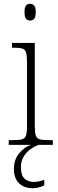

<svg xmlns="http://www.w3.org/2000/svg" viewBox="-20 -762 306 1010"><path d="M138 -654Q125 -654 117 -663Q109 -672 109 -698Q109 -724 117 -733Q125 -742 138 -742Q151 -742 159.5 -733Q168 -724 168 -698Q168 -672 159.5 -663Q151 -654 138 -654ZM26 0V-25H48Q80 -25 95.5 -29Q111 -33 116.5 -48.5Q122 -64 122 -98V-435Q122 -470 117 -486Q112 -502 97.5 -506.5Q83 -511 55 -511H43V-536H163V-99Q163 -65 168.5 -49Q174 -33 189.5 -29Q205 -25 237 -25H258V0ZM153 228Q106 228 79.5 201.5Q53 175 53 125Q53 78 81.5 44Q110 10 143 0H182Q163 7 141.5 22Q120 37 105 61Q90 85 90 117Q90 161 109.5 178Q129 195 156 195Q171 195 183 192.5Q195 190 213 184V213Q183 228 153 228Z"/></svg>

Font: Noto Serif Tamil SemiCondensed ExtraLight
Style: Regular
Weight: 200
Width: 4
Designer: Indian Type Foundry, Tom Grace, and the Monotype Design Team
Foundry: Monotype Imaging Inc.
Version: Version 2.004; ttfautohint (v1.8.4.7-5d5b)